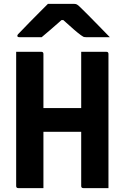

<svg xmlns="http://www.w3.org/2000/svg" viewBox="-20 -966 640 986"><path d="M537 0H408Q397 0 397 -11V-289H203V0H74Q63 0 63 -11V-700H192Q203 -700 203 -689V-411H397V-700H526Q537 -700 537 -689ZM226 -946H362Q369 -946 375 -943Q381 -940 394 -927Q405 -917 430 -891.5Q455 -866 486 -834.5Q517 -803 544 -775H424Q413 -775 408.5 -777Q404 -779 396 -785Q382 -795 360 -814Q338 -833 305 -863H296Q265 -835 240 -814Q215 -793 194 -775H80Q69 -775 69 -782Q69 -786 72.5 -790Q76 -794 90 -808Q107 -826 132 -851.5Q157 -877 182.5 -902.5Q208 -928 226 -946Z"/></svg>

Font: Recursive Mn Lnr St
Style: Bold
Weight: 700
Monospace: yes
Version: Version 1.079;hotconv 1.0.112;makeotfexe 2.5.65598; ttfautoh